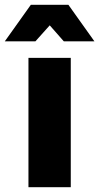

<svg xmlns="http://www.w3.org/2000/svg" viewBox="-51 -783 415 803"><path d="M157 -677 97 -610H-31L78 -763H235L344 -610H216ZM68 0V-541H245V0Z"/></svg>

Font: Montserrat arm
Style: Bold
Weight: 700
Designer: Julieta Ulanovsky
Foundry: Julieta Ulanovsky
Version: Version 6.000;PS 006.000;hotconv 1.0.88;makeotf.lib2.5.64775